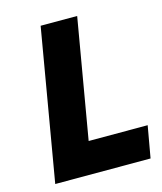

<svg xmlns="http://www.w3.org/2000/svg" viewBox="-106 -779 726 858"><g transform="rotate(-15 256.5 -350.0)"><path d="M163 -700 43 0H484L510 -147H237L332 -700Z"/></g></svg>

Font: Jost* 700 Bold Italic
Style: Bold Italic
Weight: 700
Italic angle: -10°
Version: Version 3.200; ttfautohint (v0.97) -l 8 -r 50 -G 200 -x 14 -